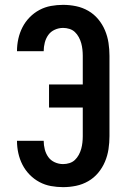

<svg xmlns="http://www.w3.org/2000/svg" viewBox="-20 -763 515 791"><path d="M240 8Q215 8 190 3.5Q165 -1 142.5 -13Q120 -25 102 -43.5Q84 -62 72.5 -84.5Q61 -107 55.5 -132Q50 -157 50 -182V-183H160Q160 -165 164.5 -147.5Q169 -130 179 -116Q189 -102 205.5 -94.5Q222 -87 240 -87Q253 -87 266 -91Q279 -95 288.5 -104Q298 -113 304.5 -125Q311 -137 314.5 -149.5Q318 -162 319.5 -175.5Q321 -189 321 -202V-320H182V-415H321V-533Q321 -546 319.5 -559.5Q318 -573 314.5 -585.5Q311 -598 304.5 -610Q298 -622 288.5 -631Q279 -640 266 -644Q253 -648 240 -648Q222 -648 205.5 -640.5Q189 -633 179 -619Q169 -605 164.5 -587.5Q160 -570 160 -552H50V-553Q50 -578 55.5 -603Q61 -628 72.5 -650.5Q84 -673 102 -691.5Q120 -710 142.5 -722Q165 -734 190 -738.5Q215 -743 240 -743Q267 -743 293.5 -737.5Q320 -732 343.5 -718.5Q367 -705 384.5 -684Q402 -663 412.5 -638Q423 -613 427 -586.5Q431 -560 431 -533V-202Q431 -175 427 -148.5Q423 -122 412.5 -97Q402 -72 384.5 -51Q367 -30 343.5 -16.5Q320 -3 293.5 2.5Q267 8 240 8Z"/></svg>

Font: Iosevka QP
Style: Bold
Weight: 700
Designer: Belleve Invis
Foundry: Belleve Invis
Version: Version 20.0.0; ttfautohint (v1.8.4)